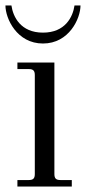

<svg xmlns="http://www.w3.org/2000/svg" viewBox="-20 -686 316 706"><path d="M0 -666C0 -618 42 -526 138 -526C234 -526 276 -618 276 -666H254C248 -624 220 -566 138 -566C56 -566 28 -624 22 -666ZM44 0H244V-24H202C186 -24 180 -30 180 -46V-456H44V-432H86C102 -432 108 -426 108 -410V-46C108 -30 102 -24 86 -24H44Z"/></svg>

Font: Old Standard
Style: Regular
Weight: 400
Designer: Alexey Kryukov <alexios@thessalonica.org.ru>
Version: Version 2.0